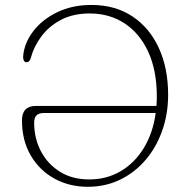

<svg xmlns="http://www.w3.org/2000/svg" viewBox="-20 -728 733 756"><path d="M66.5 -254Q66.5 -311 122 -311H596Q597.5 -328.5 597.5 -347Q597.5 -450.5 563.8 -523.8Q530 -597 470.5 -636Q411 -675 333.5 -675Q268 -675 220.5 -650Q173 -625 143.5 -585.5Q114 -546 102 -502.5Q97 -483 85 -483Q77 -483 74 -489.5Q71 -496 71 -504Q74.5 -556.5 109.5 -603.2Q144.5 -650 204 -679.2Q263.5 -708.5 340 -708.5Q434 -708.5 501.8 -663.2Q569.5 -618 605.8 -538.2Q642 -458.5 642 -355.5Q642 -279 618.5 -213Q595 -147 552.5 -97.5Q510 -48 452.2 -20.2Q394.5 7.5 325.5 7.5Q253 7.5 194.2 -24.8Q135.5 -57 101 -116Q66.5 -175 66.5 -254ZM331 -21.5Q401 -21.5 456.2 -54.5Q511.5 -87.5 547 -146.5Q582.5 -205.5 593 -283H151.5Q114.5 -283 114.5 -245.5Q114.5 -183 141.2 -132.2Q168 -81.5 216.5 -51.5Q265 -21.5 331 -21.5Z"/></svg>

Font: Fraunces 9pt S100 Thin
Style: Regular
Weight: 100
Version: Version 1.000; ttfautohint (v1.8.3)